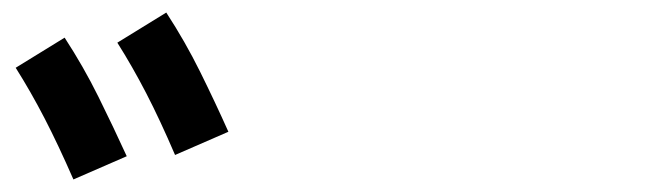

<svg xmlns="http://www.w3.org/2000/svg" viewBox="-20 -876 1040 306"><path d="M259 -629Q235 -685 213 -727.5Q191 -770 167 -808L245 -856Q275 -810 299 -761.5Q323 -713 344 -666ZM97 -590Q73 -645 51 -687.5Q29 -730 5 -768L83 -816Q113 -770 137 -721.5Q161 -673 182 -627Z"/></svg>

Font: Murecho SemiBold
Style: Regular
Weight: 600
Designer: Neil Summerour
Foundry: Positype
Version: Version 1.010; ttfautohint (v1.8.3)